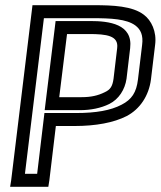

<svg xmlns="http://www.w3.org/2000/svg" viewBox="-20 -694 618 739"><path d="M577 -521C584 -573 562 -616 534 -637C490 -671 414 -674 342 -674H130H105L102 -649L23 0L19 25H44H141H166L170 0L195 -209H267C349 -209 418 -222 467 -247C519 -274 553 -326 561 -388L577 -521ZM527 -521 511 -388C505 -338 487 -311 448 -291C406 -269 350 -259 273 -259H176H151L148 -234L123 -25H76L149 -624H336C407 -624 467 -621 501 -596C521 -581 532 -559 527 -521ZM431 -509 417 -391C413 -362 405 -349 383 -339C357 -326 330 -320 294 -320H208L238 -563H322C390 -563 437 -557 431 -509ZM481 -509C492 -602 399 -613 328 -613H219H194L191 -588L155 -295L152 -270H177H288C329 -270 369 -278 401 -294C437 -312 461 -349 467 -391L481 -509Z"/></svg>

Font: Gamestation Display Outline
Style: Italic
Weight: 400
Designer: Jonas Hecksher
Foundry: Jonas Hecksher, Playtypeª, e-types AS
Version: Version 1.003